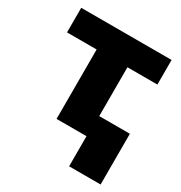

<svg xmlns="http://www.w3.org/2000/svg" viewBox="-165 -649 885 938"><g transform="rotate(30 277.5 -180.0)"><path d="M22.5 -530.3H532.2V-391.6H363.3V-116.2H536.1V169.9H358.4V0H189.5V-391.6H22.5Z"/></g></svg>

Font: Pretendard JP Black
Style: Regular
Weight: 900
Designer: Base glyphs from Inter by Rasmus Andersson; Hangeul glyphs from Noto Sans CJK(Source Han Sans) by Jang Soo-young and Kan
Foundry: Kil Hyung-jin
Version: Version 1.309